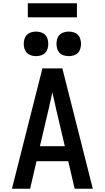

<svg xmlns="http://www.w3.org/2000/svg" viewBox="-20 -1153 640 1173"><path d="M53 0 177 -490 239 -735H361L547 0H436L397 -168H203L164 0ZM376 -260 322 -490Q317 -515 311 -539.5Q305 -564 300 -589Q295 -564 289 -539.5Q283 -515 278 -490L224 -260ZM400 -810Q385 -810 370 -814.5Q355 -819 344.5 -829.5Q334 -840 329.5 -855Q325 -870 325 -885Q325 -900 329.5 -915Q334 -930 344.5 -940.5Q355 -951 370 -955.5Q385 -960 400 -960Q415 -960 430 -955.5Q445 -951 455.5 -940.5Q466 -930 470.5 -915Q475 -900 475 -885Q475 -870 470.5 -855Q466 -840 455.5 -829.5Q445 -819 430 -814.5Q415 -810 400 -810ZM200 -810Q185 -810 170 -814.5Q155 -819 144.5 -829.5Q134 -840 129.5 -855Q125 -870 125 -885Q125 -900 129.5 -915Q134 -930 144.5 -940.5Q155 -951 170 -955.5Q185 -960 200 -960Q215 -960 230 -955.5Q245 -951 255.5 -940.5Q266 -930 270.5 -915Q275 -900 275 -885Q275 -870 270.5 -855Q266 -840 255.5 -829.5Q245 -819 230 -814.5Q215 -810 200 -810ZM150 -1047V-1133H450V-1047Z"/></svg>

Font: Iosevka Custom SmBdEx
Style: Regular
Weight: 600
Width: 7
Monospace: yes
Designer: Belleve Invis
Foundry: Belleve Invis
Version: Version 11.2.4; ttfautohint (v1.8.4)